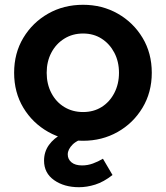

<svg xmlns="http://www.w3.org/2000/svg" viewBox="-20 -576 692 802"><path d="M327 12Q406 12 471 -24.5Q536 -61 575 -125.5Q614 -190 614 -272Q614 -354 575.5 -418Q537 -482 472 -519Q407 -556 327 -556Q246 -556 181 -519Q116 -482 77.5 -418Q39 -354 39 -272Q39 -190 77.5 -126Q116 -62 181.5 -25Q247 12 327 12ZM327 -108Q283 -108 248.5 -129Q214 -150 194.5 -187.5Q175 -225 175 -272Q175 -319 194.5 -356Q214 -393 248.5 -414.5Q283 -436 327 -436Q371 -436 404.5 -414.5Q438 -393 457.5 -356Q477 -319 477 -272Q477 -225 457.5 -187.5Q438 -150 404.5 -129Q371 -108 327 -108ZM310 206Q343 206 378 195Q413 184 450 155L410 87Q390 99 368 107Q346 115 323 115Q294 115 278.5 102Q263 89 263 69Q263 48 283.5 27.5Q304 7 359 -8V-41H319Q276 -36 240.5 -17.5Q205 1 184.5 29.5Q164 58 164 95Q164 147 206 176.5Q248 206 310 206Z"/></svg>

Font: Plus Jakarta Sans
Style: Bold
Weight: 700
Designer: Gumpita Rahayu
Foundry: Tokotype
Version: Version 2.004; ttfautohint (v1.8.3)